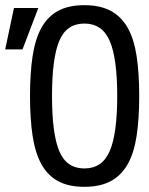

<svg xmlns="http://www.w3.org/2000/svg" viewBox="-57 -725 577 742"><path d="M269 -705Q330 -705 371 -683Q412 -661 436.5 -617.5Q461 -574 471 -508Q481 -442 481 -354Q481 -266 471 -200Q461 -134 436.5 -90.5Q412 -47 371 -25Q330 -3 269 -3Q208 -3 167.5 -25Q127 -47 103 -90.5Q79 -134 69 -200Q59 -266 59 -354Q59 -442 69 -508Q79 -574 103 -617.5Q127 -661 167.5 -683Q208 -705 269 -705ZM269 -634Q200 -634 172 -567Q144 -500 144 -354Q144 -208 172 -141Q200 -74 269 -74Q338 -74 367 -141Q396 -208 396 -354Q396 -500 367 -567Q338 -634 269 -634ZM-3 -694H91L30 -534H-37Z"/></svg>

Font: D2Coding ligature
Style: Regular
Weight: 400
Monospace: yes
Designer: Yong-Rak Park; Jeong-Hwan Yoon; Sang-Min Lee;
Foundry: NHN Corporation
Version: Version 1.3.2; Build 20180524